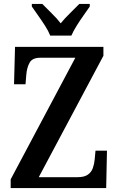

<svg xmlns="http://www.w3.org/2000/svg" viewBox="-20 -951 599 971"><path d="M34 0V-44L361 -659H184Q144 -659 130 -634.5Q116 -610 113 -573L109 -525H51L56 -714H503V-669L176 -55H373Q406 -55 424 -67.5Q442 -80 449.5 -101Q457 -122 459 -146L463 -189H521L517 0ZM234 -771Q225 -794 208 -820.5Q191 -847 172.5 -873Q154 -899 141 -918V-931H194Q214 -910 241 -884Q268 -858 287 -833Q307 -858 334 -884Q361 -910 381 -931H434V-918Q421 -899 402.5 -873Q384 -847 367.5 -820.5Q351 -794 341 -771Z"/></svg>

Font: Noto Serif Thai Condensed SemiBold
Style: Regular
Weight: 600
Width: 3
Designer: Monotype Design Team
Foundry: Monotype Imaging Inc.
Version: Version 2.002; ttfautohint (v1.8.4.7-5d5b)